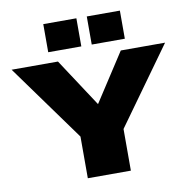

<svg xmlns="http://www.w3.org/2000/svg" viewBox="-102 -1097 1192 1199"><g transform="rotate(-10 494.0 -498.0)"><path d="M300.8 -750 501 -444.8 699.2 -750H980L630.9 -264.2V0H357.9V-264.2L6.8 -750ZM251 -996.1H460.9V-817.9H251ZM526.9 -996.1H736.8V-817.9H526.9Z"/></g></svg>

Font: Mattone
Style: Bold
Weight: 700
Width: 6
Designer: Nunzio Mazzaferro
Foundry: Collletttivo
Version: Version 2.000;Glyphs 3.2 (3217)